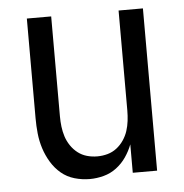

<svg xmlns="http://www.w3.org/2000/svg" viewBox="-44 -562 587 613"><g transform="rotate(-5 250.0 -256.0)"><path d="M220 8Q195 8 171 1Q147 -6 128.5 -21.5Q110 -37 97 -58.5Q84 -80 76.5 -103.5Q69 -127 66.5 -151.5Q64 -176 64 -200V-520H142V-200Q142 -183 144 -166.5Q146 -150 151 -134.5Q156 -119 165.5 -105Q175 -91 188 -81Q201 -71 217 -66.5Q233 -62 250 -62Q267 -62 283 -66.5Q299 -71 312 -81Q325 -91 334.5 -105Q344 -119 349 -134.5Q354 -150 356 -166.5Q358 -183 358 -200V-520H436V0H358V-91Q350 -70 337 -51Q324 -32 305.5 -18Q287 -4 264.5 2Q242 8 220 8Z"/></g></svg>

Font: Zed Mono
Style: Regular
Weight: 400
Monospace: yes
Designer: Belleve Invis
Foundry: Belleve Invis
Version: Version 1.0.0; ttfautohint (v1.8.4)